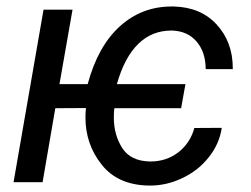

<svg xmlns="http://www.w3.org/2000/svg" viewBox="-20 -558 769 588"><path d="M202.1 -528.3H113.3L21.5 0H110.4L149.4 -226.6L243.2 -227.1C242.2 -217.3 241.7 -207.5 241.7 -197.8C241.7 -143.6 258.3 -95.2 291.5 -53.7C324.2 -12.2 372.1 8.8 434.1 10.3C436 10.3 438 10.3 440.4 10.3C473.1 10.3 505.4 2.9 537.6 -12.2C569.8 -27.3 597.2 -48.3 619.1 -76.2C641.1 -103.5 654.3 -133.8 659.2 -166.5L575.2 -166C566.9 -135.3 550.3 -110.4 525.9 -91.3C501.5 -72.8 473.1 -63.5 441.4 -63.5C439.9 -63.5 439 -63.5 438 -63.5C399.4 -64.5 371.6 -78.1 354.5 -104.5C337.4 -131.3 328.6 -162.1 328.6 -198.2C328.6 -207 329.1 -216.8 330.1 -226.6H534.7L547.9 -300.3H337.9C369.1 -411.1 426.8 -464.4 504.4 -464.4C505.9 -464.4 507.3 -464.4 508.8 -464.4C539.6 -462.9 564.5 -451.7 582.5 -430.2C600.6 -408.7 609.9 -380.9 609.9 -346.2H692.9C692.9 -347.2 692.9 -348.1 692.9 -349.1C692.9 -402.8 676.3 -447.3 643.6 -482.9C610.8 -518.6 566.9 -536.6 512.7 -538.1C510.3 -538.1 507.8 -538.1 505.4 -538.1C444.8 -538.1 392.6 -518.1 347.7 -478C302.7 -437.5 269.5 -378.4 248.5 -300.3H162.1Z"/></svg>

Font: Roboto
Style: Italic
Weight: 400
Italic angle: -12°
Designer: Google
Version: Version 2.137; 2017